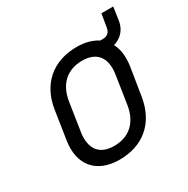

<svg xmlns="http://www.w3.org/2000/svg" viewBox="-150 -774 899 918"><g transform="rotate(-30 300.0 -315.0)"><path d="M254 10C386 10 474 -67 495 -197L520 -353C527 -403 522 -445 504 -478C546 -490 575 -522 582 -565L593 -640H528L516 -569C513 -544 497 -530 473 -530H458C429 -549 391 -560 345 -560C213 -560 124 -483 104 -353L80 -197C60 -70 128 10 254 10ZM265 -60C184 -60 146 -109 159 -197L183 -353C197 -441 252 -490 334 -490C415 -490 453 -441 440 -353L416 -197C402 -109 347 -60 265 -60Z"/></g></svg>

Font: JetBrains Mono Light
Style: Italic
Weight: 336
Italic angle: -9°
Monospace: yes
Designer: Philipp Nurullin, Konstantin Bulenkov
Foundry: JetBrains
Version: Version 2.305